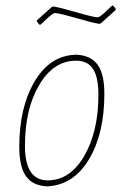

<svg xmlns="http://www.w3.org/2000/svg" viewBox="-20 -651 436 677"><path d="M379 -631 388 -620V-616L336 -569L330 -567Q312 -569 249.5 -587Q187 -605 174 -605Q171 -605 167.5 -603Q164 -601 159 -597Q154 -593 149.5 -589Q145 -585 137.5 -577.5Q130 -570 123 -564H119L110 -575V-579L162 -626L168 -628Q186 -626 248.5 -608Q311 -590 324 -590Q327 -590 330.5 -592Q334 -594 339 -598Q344 -602 348.5 -606Q353 -610 360.5 -617.5Q368 -625 375 -631ZM248 -458H253Q303 -454 325.5 -421Q348 -388 348 -320Q348 -181 294.5 -90.5Q241 0 149 6H144Q94 3 71 -30.5Q48 -64 48 -134Q48 -273 102.5 -364.5Q157 -456 248 -458ZM248 -437Q169 -437 118.5 -352Q68 -267 68 -137Q68 -15 148 -15Q227 -15 277 -101Q327 -187 327 -317Q327 -379 308 -408Q289 -437 248 -437Z"/></svg>

Font: Alegreya Sans Thin
Style: Italic
Weight: 100
Italic angle: -7°
Designer: Juan Pablo del Peral
Foundry: Huerta Tipografica
Version: Version 2.007